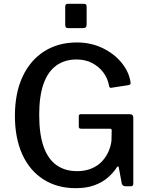

<svg xmlns="http://www.w3.org/2000/svg" viewBox="-20 -974 783 1004"><path d="M376 10Q279 10 207 -36Q135 -82 96.5 -167Q58 -252 58 -368Q58 -488 98.5 -574Q139 -660 212 -706Q285 -752 382 -752Q455 -752 515.5 -723Q576 -694 614.5 -647.5Q653 -601 662 -548Q664 -538 662 -534.5Q660 -531 653 -529L562 -515Q556 -514 553.5 -517Q551 -520 550 -527Q543 -565 520 -595.5Q497 -626 461.5 -644.5Q426 -663 380 -663Q318 -663 274 -631Q230 -599 207.5 -535Q185 -471 185 -374Q185 -272 208 -207Q231 -142 275.5 -110.5Q320 -79 383 -79Q426 -79 459 -93Q492 -107 514 -131Q536 -155 548 -183Q560 -211 563 -239L564 -289Q566 -301 554 -301H404Q398 -301 395 -303.5Q392 -306 392 -313V-366Q392 -377 403 -377H657Q667 -377 672 -372.5Q677 -368 677 -361V-13Q677 -6 673.5 -3Q670 0 664 0H638Q631 0 625.5 -2.5Q620 -5 617 -13L601 -99Q600 -104 597.5 -104Q595 -104 591 -99Q573 -71 544.5 -46Q516 -21 474.5 -5.5Q433 10 376 10ZM433 -939V-846Q433 -836 428.5 -831.5Q424 -827 412 -827H338Q328 -827 324.5 -831Q321 -835 321 -844V-939Q321 -954 334 -954H420Q433 -954 433 -939Z"/></svg>

Font: Libre Franklin Medium
Style: Regular
Weight: 500
Designer: Pablo Impallari, Rodrigo Fuenzalida, Nhung Nguyen
Foundry: Impallari Type
Version: Version 3.000